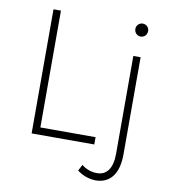

<svg xmlns="http://www.w3.org/2000/svg" viewBox="-96 -788 940 1065"><g transform="rotate(10 374.0 -256.0)"><path d="M622 -707C602 -707 586 -691 586 -671C586 -650 602 -634 622 -634C642 -634 658 -650 658 -671C658 -691 642 -707 622 -707ZM120 -699V0H473V-41H162V-699ZM642 27V-521H601V30C601 113 569 155 513 154C483 154 452 143 428 123L410 158C440 181 476 194 514 195C592 195 642 140 642 27Z"/></g></svg>

Font: Montserrat ExtraLight
Style: Regular
Weight: 250
Designer: Julieta Ulanovsky
Foundry: Julieta Ulanovsky
Version: Version 4.000